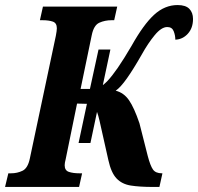

<svg xmlns="http://www.w3.org/2000/svg" viewBox="-38 -740 784 760"><path d="M-18 0 -5 -54H6Q30 -54 51 -64Q72 -74 80 -112L183 -598Q185 -608 186 -616Q187 -624 187 -628Q187 -649 171 -654.5Q155 -660 130 -660H120L132 -714H426L414 -660H404Q377 -660 355 -650Q333 -640 325 -600L281 -388H318L352 -544H399L369 -403Q377 -409 386 -418Q405 -438 428.5 -472Q452 -506 483 -559Q530 -643 572 -681.5Q614 -720 665 -720Q697 -720 711.5 -705Q726 -690 726 -665Q726 -629 705.5 -606.5Q685 -584 656 -583Q656 -600 649.5 -616.5Q643 -633 624 -633Q601 -633 574.5 -601Q548 -569 523 -524Q490 -466 464.5 -430Q439 -394 420 -381Q452 -373 472.5 -343.5Q493 -314 514 -252L547 -122Q557 -84 567.5 -69Q578 -54 603 -54H605L593 0H568Q515 0 480 -5.5Q445 -11 423.5 -33.5Q402 -56 391 -106L356 -262Q351 -284 346 -297L320 -174H273L306 -329L267 -330L222 -110Q220 -103 219 -96.5Q218 -90 218 -86Q218 -65 235 -59.5Q252 -54 276 -54H287L275 0Z"/></svg>

Font: Noto Serif ExtraCondensed ExtraBold
Style: Italic
Weight: 800
Width: 2
Italic angle: -12°
Designer: Monotype Design Team
Foundry: Monotype Imaging Inc.
Version: Version 2.013